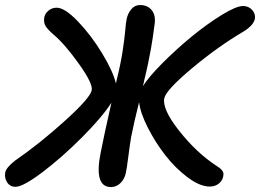

<svg xmlns="http://www.w3.org/2000/svg" viewBox="-48 -736 1043 770"><path d="M14.2 13.2Q-7.8 13.2 -19.5 -4.9Q-31.2 -22.9 -26.9 -44.9Q-22.9 -64 12.2 -91.8Q108.9 -158.2 211.2 -250.5Q313.5 -342.8 319.8 -374Q325.2 -400.4 269 -479.2Q212.9 -558.1 167 -597.2Q143.6 -617.2 135.3 -630.9Q127 -644.5 128.9 -661.1Q130.4 -679.2 144.8 -692.1Q159.2 -705.1 179.2 -705.1Q211.9 -705.1 264.9 -649.7Q317.9 -594.2 361.6 -522.2Q405.3 -450.2 417 -400.9Q419.4 -413.1 419.9 -415Q436 -480 443.8 -531.2Q451.7 -582.5 454.3 -614.7Q457 -647 460 -660.2Q464.8 -683.1 479 -699.5Q493.2 -715.8 513.2 -715.8Q544.4 -715.8 561 -694.6Q577.6 -673.3 571.8 -637.2Q571.8 -636.7 569.3 -619.1Q566.9 -601.6 564.5 -584.5Q562 -567.4 557.4 -540.8Q552.7 -514.2 545.7 -480.5Q538.6 -446.8 529.8 -411.1Q528.8 -403.3 524.9 -390.1Q548.8 -428.2 604.7 -484.1Q660.6 -540 721.7 -590.1Q782.7 -640.1 841.1 -676Q899.4 -711.9 926.8 -711.9Q948.7 -711.9 963.1 -696.3Q977.5 -680.7 974.1 -660.2Q968.8 -634.8 929.2 -609.9Q826.2 -549.3 722.2 -462.4Q618.2 -375.5 610.8 -341.8Q602.1 -297.9 670.9 -210.9Q739.7 -124 818.8 -71.8Q850.6 -53.2 848.1 -35.2Q846.7 -14.6 831.3 -1.2Q815.9 12.2 793 12.2Q753.9 12.2 704.6 -24.7Q655.3 -61.5 614.7 -113.8Q574.2 -166 544.4 -224.9Q514.6 -283.7 509.8 -326.2Q489.3 -244.6 478 -187Q473.1 -158.7 466.6 -107.9Q460 -57.1 457 -43.9Q451.7 -18.1 435.3 -2Q418.9 14.2 397 14.2Q327.6 14.2 356 -125Q367.7 -186 398.9 -324.2Q362.3 -267.1 282.2 -186.5Q202.1 -106 123.5 -46.4Q44.9 13.2 14.2 13.2Z"/></svg>

Font: Shantell Sans Normal
Style: Italic
Weight: 500
Italic angle: -11.31°
Designer: Stephen Nixon, Anya Danilova, Shantell Martin
Foundry: Arrow Type
Version: Version 1.006;[559af2be0]